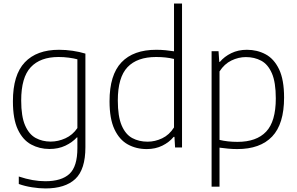

<svg xmlns="http://www.w3.org/2000/svg" viewBox="-20 -828 1668 1078"><path d="M235 230Q200.5 230 159.5 223.5Q118.5 217 85.5 205V163Q126 176.5 162.8 183Q199.5 189.5 234.5 189.5Q325.5 189.5 370 148.2Q414.5 107 414.5 3.5V-56.5H411.5Q386.5 -29 347.2 -10.2Q308 8.5 257.5 8.5Q201.5 8.5 154.8 -16.8Q108 -42 80.2 -100.8Q52.5 -159.5 52.5 -259.5Q52.5 -407.5 119.2 -478Q186 -548.5 311.5 -548.5Q349.5 -548.5 388.2 -542.8Q427 -537 459.5 -527V-1.5Q459.5 123.5 402.8 176.8Q346 230 235 230ZM264.5 -33Q306.5 -33 347.2 -51.5Q388 -70 414.5 -109V-495Q394.5 -500.5 366.5 -504.2Q338.5 -508 308.5 -508Q206.5 -508 152.8 -450.8Q99 -393.5 99 -264Q99 -174 121 -123.8Q143 -73.5 180.5 -53.2Q218 -33 264.5 -33Z M804 9Q745 9 697.8 -17Q650.5 -43 622.8 -101.8Q595 -160.5 595 -259.5Q595 -407.5 662 -478Q729 -548.5 857.5 -548.5Q883.5 -548.5 909.5 -546Q935.5 -543.5 957 -540V-808H1002V0H963L959.5 -59.5H955Q930.5 -29.5 891.5 -10.2Q852.5 9 804 9ZM809 -32.5Q850.5 -32.5 890.5 -51.5Q930.5 -70.5 957 -112.5V-497Q912.5 -508 856.5 -508Q750 -508 695.8 -450.8Q641.5 -393.5 641.5 -264Q641.5 -174.5 663 -124Q684.5 -73.5 722.2 -53Q760 -32.5 809 -32.5Z M1168 220V-540.5H1207L1211 -480.5H1214.5Q1239.5 -510.5 1278.5 -529.5Q1317.5 -548.5 1366 -548.5Q1424 -548.5 1471.2 -523.2Q1518.5 -498 1546.8 -439.2Q1575 -380.5 1575 -280.5Q1575 -132 1508 -61.5Q1441 9 1312 9Q1286.5 9 1260.5 6.5Q1234.5 4 1212.5 1V220ZM1313.5 -31.5Q1420 -31.5 1474.2 -88.8Q1528.5 -146 1528.5 -275.5Q1528.5 -366 1506.5 -416.5Q1484.5 -467 1446.5 -487.2Q1408.5 -507.5 1360.5 -507.5Q1319 -507.5 1279.2 -488.2Q1239.5 -469 1212.5 -427V-42.5Q1257.5 -31.5 1313.5 -31.5Z"/></svg>

Font: Encode Sans XLt
Style: Regular
Weight: 200
Designer: Multiple Designers
Foundry: Impallari Type
Version: Version 3.002; ttfautohint (v1.8.3) -l 8 -r 50 -G 200 -x 14 